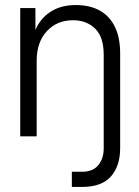

<svg xmlns="http://www.w3.org/2000/svg" viewBox="-20 -539 550 759"><path d="M390 -322Q390 -393 356 -426Q322 -459 269 -459Q205 -459 165 -415.5Q125 -372 125 -299V0H60V-507H120V-421Q140 -467 180.5 -493Q221 -519 280 -519Q335 -519 374 -497.5Q413 -476 434 -433.5Q455 -391 455 -328V47Q455 117 418.5 158.5Q382 200 304 200H264V140H304Q347 140 368.5 114Q390 88 390 47Z"/></svg>

Font: TikTok Sans Light
Style: Regular
Weight: 300
Version: Version 4.000